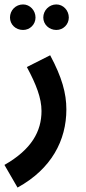

<svg xmlns="http://www.w3.org/2000/svg" viewBox="-56 -615 386 865"><path d="M198 -480C229 -480 254 -505 254 -536C254 -568 229 -595 198 -595C165 -595 139 -568 139 -536C139 -505 165 -480 198 -480ZM48 -480C79 -480 104 -505 104 -536C104 -568 79 -595 48 -595C14 -595 -11 -568 -11 -536C-11 -505 14 -480 48 -480ZM23 230C176 146 243 17 243 -122C243 -195 223 -267 170 -366L65 -313C107 -235 131 -173 131 -115C131 -24 87 58 -36 128Z"/></svg>

Font: Noto Sans Arabic UI XCn SmBd
Style: Regular
Weight: 600
Width: 2
Designer: Monotype Design Team, Nadine Chahine and Nizar Qandah
Foundry: Monotype Imaging Inc.
Version: Version 2.010